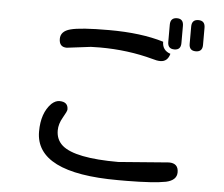

<svg xmlns="http://www.w3.org/2000/svg" viewBox="-56 -848 1111 952"><g transform="rotate(5 500.0 -371.5)"><path d="M154.3 -165Q154.3 -257.8 203.1 -306.6Q222.7 -324.2 242.2 -324.2Q285.2 -324.2 285.2 -286.1Q285.2 -277.3 265.6 -244.1Q246.1 -210.9 246.1 -178.7Q246.1 -132.8 278.3 -104.5Q342.8 -48.8 558.6 -48.8L809.6 -68.4Q856.4 -68.4 856.4 -23.4Q856.4 16.6 802.7 28.3Q743.2 40 607.4 41H565.4Q154.3 41 154.3 -165ZM264.6 -682.6Q314.5 -696.3 456.1 -696.3Q617.2 -696.3 728.5 -662.1Q728.5 -619.1 769.5 -605.5Q758.8 -565.4 722.7 -565.4Q705.1 -565.4 683.6 -572.3Q558.6 -606.4 418.9 -606.4L374 -605.5L254.9 -590.8Q216.8 -590.8 216.8 -631.8Q216.8 -669.9 264.6 -682.6ZM753.9 -749Q753.9 -784.2 787.1 -784.2Q819.3 -784.2 819.3 -749V-663.1Q819.3 -628.9 787.1 -628.9Q753.9 -628.9 753.9 -663.1ZM860.4 -749Q860.4 -784.2 893.6 -784.2Q926.8 -784.2 926.8 -749V-663.1Q926.8 -628.9 893.6 -628.9Q860.4 -628.9 860.4 -663.1Z"/></g></svg>

Font: jf-openhuninn-2.0
Style: Regular
Weight: 400
Designer: [Kosugi Maru]
Designed by MOTOYA      

[Varela Round]
Joe Prince (Latin component); Avraham Cornfeld (Hebrew component)
Foundry: justfont CO.,LTD.
Version: 2.0